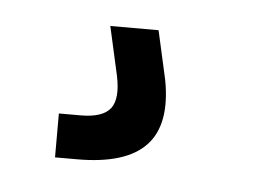

<svg xmlns="http://www.w3.org/2000/svg" viewBox="-28 -32 297 220"><g transform="rotate(5 120.5 78.0)"><path d="M41.5 155.5V105H66.5Q92 105 100.8 93.5Q109.5 82 104 56L91.5 0H147L159.5 56Q169 106.5 146 131Q123 155.5 67 155.5Z"/></g></svg>

Font: Big Shoulders Stencil Text Thin Medium
Style: Regular
Weight: 500
Version: Version 2.001